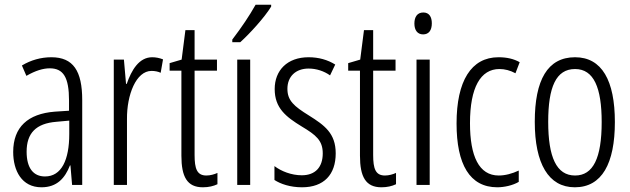

<svg xmlns="http://www.w3.org/2000/svg" viewBox="-20 -785 2674 815"><path d="M198 -542C154 -542 111 -530 73 -507L92 -463C130 -485 163 -495 191 -495C249 -495 273 -457 273 -358V-315L212 -311C99 -302 36 -246 36 -140C36 -61 72 10 156 10C222 10 256 -29 277 -83H279L286 0H329V-360C329 -484 291 -542 198 -542ZM219 -268 274 -273V-216C274 -106 241 -36 171 -36C122 -36 93 -71 93 -141C93 -220 133 -261 219 -268Z M626 -542C570 -542 538 -487 518 -429H515L506 -532H463V0H519V-279C518 -383 558 -484 623 -484C638 -484 652 -481 662 -476L672 -533C657 -539 641 -542 626 -542Z M856 -40C816 -40 806 -69 806 -127V-485H901V-532H806V-657H767L751 -532L700 -517V-485H750V-124C750 -35 774 10 841 10C866 10 886 5 903 -3V-51C890 -45 873 -40 856 -40Z M1131 -757V-765H1065C1038 -717 1007 -671 966 -617V-606H1000C1040 -642 1103 -711 1131 -757ZM1042 0V-532H987V0Z M1405 -134C1405 -219 1358 -253 1291 -295C1228 -334 1200 -358 1200 -408C1200 -461 1236 -494 1290 -494C1323 -494 1356 -483 1381 -465L1403 -511C1371 -531 1333 -542 1290 -542C1199 -542 1146 -486 1146 -407C1146 -326 1194 -289 1261 -248C1321 -212 1350 -189 1350 -134C1350 -76 1319 -41 1261 -41C1217 -41 1174 -58 1145 -80V-21C1171 -4 1212 10 1262 10C1355 10 1405 -44 1405 -134Z M1614 -40C1574 -40 1564 -69 1564 -127V-485H1659V-532H1564V-657H1525L1509 -532L1458 -517V-485H1508V-124C1508 -35 1532 10 1599 10C1624 10 1644 5 1661 -3V-51C1648 -45 1631 -40 1614 -40Z M1777 -732C1751 -732 1739 -713 1739 -685C1739 -657 1752 -639 1776 -639C1800 -639 1813 -656 1813 -686C1813 -713 1802 -732 1777 -732ZM1804 -532H1748V0H1804Z M2091 10C2120 10 2157 2 2182 -13V-61C2154 -48 2125 -40 2097 -40C2013 -40 1975 -122 1975 -262C1975 -414 2020 -492 2100 -492C2123 -492 2146 -486 2168 -474L2186 -521C2161 -535 2132 -542 2096 -542C1980 -542 1918 -441 1918 -261C1918 -87 1974 10 2091 10Z M2590 -267C2590 -443 2535 -542 2421 -542C2304 -542 2250 -445 2250 -268C2250 -91 2308 10 2420 10C2535 10 2590 -91 2590 -267ZM2307 -268C2307 -415 2340 -492 2421 -492C2501 -492 2534 -412 2534 -267C2534 -114 2498 -40 2421 -40C2342 -40 2307 -118 2307 -268Z"/></svg>

Font: Noto Sans Bengali ExtraCondensed Light
Style: Regular
Weight: 300
Width: 2
Designer: Joana Ranito - Universal Thirst; Jelle Bosma - Monotype Design Team
Foundry: Universal Thirst ehf.
Version: Version 3.000